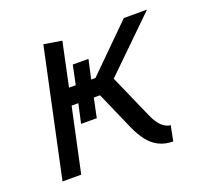

<svg xmlns="http://www.w3.org/2000/svg" viewBox="-96 -617 752 724"><g transform="rotate(-20 279.5 -255.0)"><path d="M494 -60Q478 -60 460 -76Q442 -92 427 -128L352 -298L559 -500H466L288 -324H271L288 -401H225L209 -324H182L219 -499L147 -511L38 0H113L168 -257H195L178 -180H241L257 -257H282L350 -102Q364 -71 382 -47.5Q400 -24 425 -11.5Q450 1 482 1Z"/></g></svg>

Font: Advent Pro Medium
Style: Italic
Weight: 500
Italic angle: -12°
Version: Version 3.000